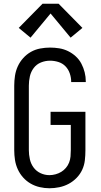

<svg xmlns="http://www.w3.org/2000/svg" viewBox="-20 -997 540 1025"><path d="M244 8Q218 8 192 2Q166 -4 143.5 -17Q121 -30 103.5 -49.5Q86 -69 75 -93Q64 -117 60 -143Q56 -169 56 -195V-540Q56 -566 60 -592.5Q64 -619 75 -643Q86 -667 104 -687Q122 -707 145 -720Q168 -733 194.5 -738Q221 -743 247 -743Q272 -743 296.5 -739Q321 -735 343.5 -724Q366 -713 384.5 -696Q403 -679 414.5 -657Q426 -635 432 -611Q438 -587 438 -562Q438 -561 438 -560.5Q438 -560 438 -559H360Q360 -559 360 -559.5Q360 -560 360 -561Q360 -583 352.5 -605Q345 -627 329.5 -643Q314 -659 292 -666Q270 -673 247 -673Q222 -673 198.5 -663.5Q175 -654 160 -634Q145 -614 139.5 -589.5Q134 -565 134 -540V-195Q134 -171 139.5 -146.5Q145 -122 159.5 -102.5Q174 -83 196.5 -72.5Q219 -62 244 -62Q260 -62 276.5 -66.5Q293 -71 307 -79.5Q321 -88 332 -101Q343 -114 349 -129.5Q355 -145 356.5 -161.5Q358 -178 358 -195V-330H250V-400H436V-195Q436 -168 433 -141.5Q430 -115 419 -91Q408 -67 389 -47.5Q370 -28 346.5 -15.5Q323 -3 296.5 2.5Q270 8 244 8ZM143 -796 80 -848 207 -977H293L420 -848L357 -796L250 -925Z"/></svg>

Font: Zed Sans
Style: Regular
Weight: 400
Designer: Belleve Invis
Foundry: Belleve Invis
Version: Version 1.0.0; ttfautohint (v1.8.4)